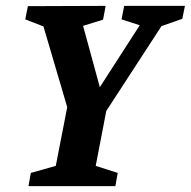

<svg xmlns="http://www.w3.org/2000/svg" viewBox="-20 -634 650 654"><path d="M77 0 85 -45 170 -69 209 -269 128 -544 66 -568 75 -613 340 -614 331 -567 263 -546 320 -337 456 -548 394 -568 403 -614H610L601 -570L530 -545L342 -256L306 -69L381 -45L373 0Z"/></svg>

Font: Manuale
Style: Italic
Weight: 400
Italic angle: -11°
Designer: Eduardo Tunni / Pablo Cosgaya
Foundry: Eduardo Tunni / Pablo Cosgaya
Version: Version 1.002